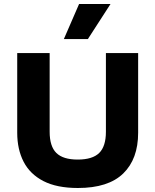

<svg xmlns="http://www.w3.org/2000/svg" viewBox="-20 -925 776 959"><path d="M369 14Q264 14 197 -20.5Q130 -55 98 -117Q66 -179 66 -262V-660H228V-267Q228 -194 261.5 -161Q295 -128 368 -128Q442 -128 475.5 -161Q509 -194 509 -267V-660H670V-262Q670 -131 595.5 -58.5Q521 14 369 14ZM419 -730H299L375 -905H532Z"/></svg>

Font: Bricolage Grotesque 12pt ExtraBold
Style: Regular
Weight: 800
Designer: Mathieu Triay
Foundry: Atelier Triay
Version: Version 1.001; ttfautohint (v1.8.4.7-5d5b);gftools[0.9.33.de